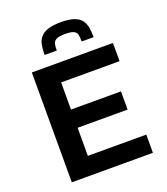

<svg xmlns="http://www.w3.org/2000/svg" viewBox="-161 -1019 982 1130"><g transform="rotate(-20 330.0 -454.0)"><path d="M92 0V-688H600V-574H234V-404H547V-290H234V-114H600V0ZM353 -908Q405 -908 435.5 -897Q466 -886 481 -866Q496 -846 500.5 -818.5Q505 -791 505 -759H430Q430 -783 427 -800Q424 -817 408 -825.5Q392 -834 353 -834Q314 -834 297.5 -825Q281 -816 277.5 -799.5Q274 -783 274 -759H198Q198 -791 202.5 -818.5Q207 -846 223 -866Q239 -886 270 -897Q301 -908 353 -908Z"/></g></svg>

Font: Saira SemiExpanded SemiBold
Style: Regular
Weight: 600
Width: 6
Designer: Hector Gatti with collaboration of the Omnibus-Type team
Foundry: Omnibus-Type
Version: Version 1.101